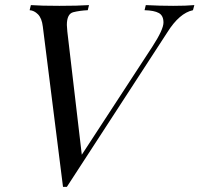

<svg xmlns="http://www.w3.org/2000/svg" viewBox="-20 -728 782 753"><path d="M742.2 -708 736.8 -688Q683.6 -676.8 636.2 -601.1L242.2 4.9H227.1L147.9 -624Q144 -656.7 128.9 -671.9Q113.8 -687 96.2 -688L101.1 -708Q140.6 -705.1 212.9 -705.1Q285.2 -705.1 329.1 -708L324.2 -688Q293 -686.5 267.6 -680.2Q242.2 -673.8 242.2 -629.9Q242.2 -623.5 244.1 -604L300.8 -121.1L578.1 -545.9Q621.1 -612.3 621.1 -639.6Q621.1 -667 602.8 -677Q584.5 -687 546.9 -688L551.8 -708Q607.4 -705.1 659.2 -705.1Q710.9 -705.1 742.2 -708Z"/></svg>

Font: PlayfairDisplay-Italic
Style: Italic
Weight: 400
Italic angle: -14°
Designer: Claus Eggers Sørensen
Foundry: Claus Eggers Sørensen
Version: Version 1.002;PS 001.002;hotconv 1.0.70;makeotf.lib2.5.58329